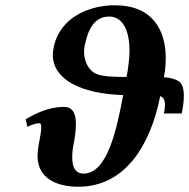

<svg xmlns="http://www.w3.org/2000/svg" viewBox="-20 -701 720 731"><path d="M278 10C454 10 552 -144 590 -335C602 -331 608 -321 608 -301C608 -292 607 -282 604 -269H672C677 -295 680 -318 680 -336C680 -363 674 -381 662 -391V-390C650 -399 632 -405 604 -407C609 -431 611 -456 611 -480C611 -586 561 -681 417 -681C323 -681 207 -637 184 -519C182 -510 181 -501 181 -493C181 -400 285 -344 449 -339C425 -213 390 -40 298 -40C273 -40 255 -56 255 -101C255 -115 256 -132 260 -151C266 -180 269 -207 269 -229C269 -269 257 -294 223 -294C163 -294 112 -267 78 -247L84 -218C100 -226 118 -232 130 -232C135 -232 137 -227 137 -216C137 -202 133 -179 126 -142C124 -129 123 -118 123 -107C123 -20 199 10 278 10ZM328 -432C310 -449 300 -477 300 -505C300 -512 301 -519 302 -525C315 -591 340 -638 396 -638C440 -638 473 -597 473 -508C473 -480 469 -446 462 -408C381 -408 347 -413 328 -432Z"/></svg>

Font: Libertinus Serif
Style: Bold Italic
Weight: 700
Italic angle: -12°
Designer: Philipp H. Poll, Khaled Hosny
Foundry: Caleb Maclennan
Version: Version 7.050;RELEASE